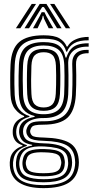

<svg xmlns="http://www.w3.org/2000/svg" viewBox="-20 -791 480 993"><path d="M205.2 182Q124 182 79.4 153.6Q34.8 125.2 30.8 66Q30 57 30.5 48.4Q31 39.8 32.5 31.8Q36 7.5 53.8 -10.5Q71.5 -28.5 96 -35.5V-39.8Q71.8 -47.8 60.5 -61.9Q49.2 -76 46.2 -97Q45.8 -101.8 45.8 -107.9Q45.8 -114 46.2 -119.8Q49.2 -145 63.5 -161Q77.8 -177 104.8 -186.5V-191.2Q79 -200.5 57.9 -227.1Q36.8 -253.8 34.5 -299.5Q33.5 -320.2 33.1 -339Q32.8 -357.8 32.8 -376.4Q32.8 -395 33.1 -414.8Q33.5 -434.5 34.5 -456.8Q38.5 -538.5 79.2 -573.5Q120 -608.5 205.8 -608.5Q260.8 -608.5 287.2 -593Q313.8 -577.5 325 -550.2H329.2Q341 -571.5 361.4 -582.4Q381.8 -593.2 403 -597Q424.2 -600.8 438.5 -600V-582.5Q390 -583 363.4 -567.2Q336.8 -551.5 326.8 -523.8H322.5Q314 -556 288.9 -573.4Q263.8 -590.8 205.8 -590.8Q130 -590.8 94.9 -559.2Q59.8 -527.8 56.2 -456.5Q55 -429 54.5 -405Q54 -381 54.4 -355.9Q54.8 -330.8 56 -300Q58.8 -250.5 79.9 -225Q101 -199.5 132 -191.2V-186.5Q99.5 -177.8 83.6 -161.4Q67.8 -145 64.5 -120.2Q63.5 -114.5 63.6 -108.5Q63.8 -102.5 64.5 -96.5Q66.8 -77 78.8 -63Q90.8 -49 118.8 -40.5V-36.2Q88.2 -26.5 71.5 -10Q54.8 6.5 50.2 31.8Q48.2 40.2 47.5 48.5Q46.8 56.8 47.5 66Q52.2 120.5 91.2 143.5Q130.2 166.5 205.2 166.5Q282.2 166.5 321.5 143.6Q360.8 120.8 367.8 66Q369 57.8 368.9 49.4Q368.8 41 367.5 31.8Q362 -19.2 323.9 -39.9Q285.8 -60.5 209.2 -62.5Q175 -63.5 157 -67.5Q139 -71.5 131 -78.9Q123 -86.2 118.8 -96.5Q116.8 -101.5 116.1 -108.6Q115.5 -115.8 116.8 -120.5Q123.2 -145.5 140.8 -155Q158.2 -164.5 205.8 -163.8Q277 -163 312.6 -194.4Q348.2 -225.8 352.8 -299.2Q354.2 -327 354.6 -352.1Q355 -377.2 354.8 -403.4Q354.5 -429.5 353.5 -460.5Q352.5 -495.8 373.5 -515.4Q394.5 -535 438.5 -533.2V-515.8Q403.8 -516.5 388 -502.6Q372.2 -488.8 373.2 -456.8Q374.2 -428.2 374.4 -402.4Q374.5 -376.5 374.1 -351.2Q373.8 -326 372.2 -299.2Q367.2 -217.5 328.8 -182Q290.2 -146.5 205.8 -146.2Q176.8 -146.2 162.9 -143.2Q149 -140.2 144 -133.6Q139 -127 136.2 -116.2Q135.8 -114.5 135.8 -110.5Q135.8 -106.5 137.2 -103.2Q140.5 -94.5 146.2 -89.6Q152 -84.8 166.2 -82.5Q180.5 -80.2 209.2 -79.5Q294.8 -77.2 337.8 -53.1Q380.8 -29 387 31.8Q388 41.2 388 49.1Q388 57 387 66Q380.5 125.5 335.8 153.8Q291 182 205.2 182ZM205.2 135.8Q251.2 135.8 277.8 127.9Q304.2 120 316.4 104.5Q328.5 89 331.5 66.2Q332.8 59.2 332.6 50.9Q332.5 42.5 330.8 31.5Q327.8 7.5 313.1 -5.9Q298.5 -19.2 272.5 -25.4Q246.5 -31.5 209.2 -33.5Q151.5 -36.8 121.4 -21.5Q91.2 -6.2 82.5 31.8Q80.2 40.2 79.8 48.8Q79.2 57.2 80.2 66.5Q84.8 107 116.1 121.4Q147.5 135.8 205.2 135.8ZM205.2 120.8Q151.8 120.8 126.1 109Q100.5 97.2 97 66.2Q95.5 58 96.1 48.6Q96.8 39.2 98.8 31.5Q105.2 0.2 131.9 -10.6Q158.5 -21.5 210.2 -20Q242 -19.2 263.6 -14.8Q285.2 -10.2 297.8 0.5Q310.2 11.2 313.2 31.8Q315.5 41 315.5 49.2Q315.5 57.5 314 66.2Q309 98.2 283 109.5Q257 120.8 205.2 120.8ZM205.2 104.8Q231.5 104.8 250.1 102Q268.8 99.2 279.9 91Q291 82.8 294.2 66.5Q297.2 57.5 297.1 49.1Q297 40.8 293.5 31.8Q291 17.2 280.2 10.1Q269.5 3 251.6 0.2Q233.8 -2.5 209.2 -3.2Q165.5 -5 143.8 3Q122 11 118 31.2Q114 40 113.4 49.1Q112.8 58.2 115.5 66.5Q120 90 141.8 97.4Q163.5 104.8 205.2 104.8ZM205.2 151.8Q135.5 151.8 101.2 133.2Q67 114.8 62.8 66.8Q62 57.2 62.5 49Q63 40.8 64.8 31.8Q69.2 2.2 88.8 -14.4Q108.2 -31 146.2 -38V-42.2Q114.8 -47.2 99.8 -60.4Q84.8 -73.5 80 -96.8Q78.8 -103 78.6 -107.9Q78.5 -112.8 79.2 -120.2Q81.5 -146.5 101.8 -163.2Q122 -180 158.8 -186.5V-191Q120.8 -200 100.5 -225.2Q80.2 -250.5 77.5 -302Q76.5 -325.2 76.1 -349Q75.8 -372.8 76.1 -398.6Q76.5 -424.5 77.8 -454.8Q80.8 -519.8 111.9 -546.5Q143 -573.2 205.8 -573.2Q259 -573.2 284.2 -554.8Q309.5 -536.2 319 -493.2H323.2Q332.2 -519.8 346 -536Q359.8 -552.2 382.1 -559.8Q404.5 -567.2 438.5 -567.2V-549.8Q385.5 -551.2 357.9 -526.9Q330.2 -502.5 332.8 -456.2Q334 -430.2 334.1 -402.6Q334.2 -375 334 -349.1Q333.8 -323.2 332.8 -302.5Q328.5 -233.8 296.4 -206.9Q264.2 -180 205.8 -180.5Q180.2 -181 157.5 -175Q134.8 -169 119.5 -156.4Q104.2 -143.8 100.2 -124.2Q99 -118 99 -110.5Q99 -103 100.2 -97.5Q106.5 -70.5 131 -60.8Q155.5 -51 209.5 -49.5Q253.5 -48.5 284 -39.6Q314.5 -30.8 331.5 -13.1Q348.5 4.5 351.5 32Q352.8 41.2 352.9 49.5Q353 57.8 351.8 66.2Q345.2 113.2 309.2 132.5Q273.2 151.8 205.2 151.8ZM205.8 -200.2Q257.2 -200.2 282.9 -223.8Q308.5 -247.2 311.8 -303.8Q312.8 -324.5 313.2 -348.6Q313.8 -372.8 313.6 -399.4Q313.5 -426 312.5 -453.8Q310 -512 282.5 -533.9Q255 -555.8 205.8 -555.8Q153 -555.8 127.5 -532.4Q102 -509 99.2 -453.2Q97.5 -413.5 97.6 -375.4Q97.8 -337.2 99.2 -303Q102 -249 127.6 -224.6Q153.2 -200.2 205.8 -200.2ZM205.8 -217.8Q165.2 -217.8 144.2 -237Q123.2 -256.2 120.8 -304.2Q119.2 -340 119.2 -378.1Q119.2 -416.2 120.8 -452Q123.2 -499.8 143.9 -519Q164.5 -538.2 205.8 -538.2Q248 -538.2 268.4 -519Q288.8 -499.8 290.8 -453Q292 -427.2 292.1 -401.9Q292.2 -376.5 291.8 -352.1Q291.2 -327.8 290.2 -304.8Q287.5 -257 266.9 -237.4Q246.2 -217.8 205.8 -217.8ZM205.8 -235.2Q235.5 -235.2 250.9 -251Q266.2 -266.8 268.5 -306.5Q269.8 -328.8 270.1 -352.6Q270.5 -376.5 270.4 -401.5Q270.2 -426.5 269.2 -452Q267.5 -490.2 252.1 -505.5Q236.8 -520.8 205.8 -520.8Q175.2 -520.8 159.8 -505.2Q144.2 -489.8 142.5 -451Q141 -415 140.9 -378.2Q140.8 -341.5 142.5 -305.2Q144.2 -266.2 160 -250.8Q175.8 -235.2 205.8 -235.2ZM62.2 -644.8 144.2 -770.8H166.5L85.2 -644.8ZM106.8 -644.8 185.5 -770.8H220L298.5 -644.8H275L224.8 -727L207 -754.5H198.2L180.5 -727L130.2 -644.8ZM150.5 -644.8 184.8 -706.2 195.5 -728H209.8L220.5 -706.2L255.5 -644.8H231.8L207.8 -693.8L204.2 -709.2H201L197.5 -693.8L174.2 -644.8ZM320.2 -644.8 238.8 -770.8H261L343 -644.8Z"/></svg>

Font: Big Shoulders Inline Display Thin
Style: Bold
Weight: 700
Version: Version 2.002